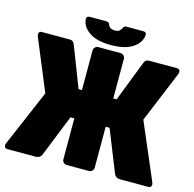

<svg xmlns="http://www.w3.org/2000/svg" viewBox="-133 -978 1114 1101"><g transform="rotate(15 424.0 -427.5)"><path d="M861 -20Q861 0 842 0H676Q650 0 640 -20L540 -270H517V-27Q517 -16 509 -8Q501 0 490 0H358Q347 0 339 -8Q331 -16 331 -27V-270H308L208 -20Q198 0 172 0H6Q-13 0 -13 -20Q-13 -21 -9 -33L133 -365L8 -667Q4 -679 4 -681Q4 -690 9 -695Q14 -700 22 -700H190Q210 -700 218 -678L311 -438H331V-673Q331 -684 339 -692Q347 -700 358 -700H490Q501 -700 509 -692Q517 -684 517 -673V-438H537L630 -678Q638 -700 658 -700H826Q834 -700 839 -695Q844 -690 844 -681Q844 -679 840 -667L715 -365L857 -33Q861 -21 861 -20ZM484 -855H583Q592 -855 597 -851Q602 -847 602 -842Q602 -795 556 -762.5Q510 -730 424 -730Q339 -730 293 -762.5Q247 -795 247 -842Q247 -847 252 -851Q257 -855 266 -855H365Q380 -855 384 -842Q386 -833 395 -825Q404 -817 424 -817Q443 -817 450.5 -823.5Q458 -830 465 -842Q469 -855 484 -855Z"/></g></svg>

Font: Rubik Mono One
Style: Regular
Weight: 400
Designer: Hubert and Fischer with Elvire Volk Leonovitch (Cyrillic Expansion: Cyreal)
Foundry: Hubert and Fischer with Elvire Volk Leonovitch
Version: Version 2.000